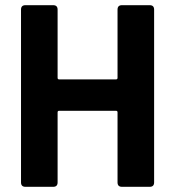

<svg xmlns="http://www.w3.org/2000/svg" viewBox="-20 -720 668 740"><path d="M450 -700H557Q574 -700 574 -683V-17Q574 0 557 0H450Q433 0 433 -17V-287Q433 -293 427 -293H208Q202 -293 202 -287V-17Q202 0 185 0H78Q61 0 61 -17V-683Q61 -700 78 -700H185Q202 -700 202 -683V-420Q202 -414 208 -414H427Q433 -414 433 -420V-683Q433 -700 450 -700Z"/></svg>

Font: Barlow
Style: Bold
Weight: 700
Designer: Jeremy Tribby
Foundry: Jeremy Tribby
Version: Version 1.101 August 23, 2024